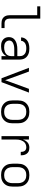

<svg xmlns="http://www.w3.org/2000/svg" viewBox="1408 -2184 783 3640"><g transform="rotate(90 1800.0 -363.5)"><path d="M422 0Q402 0 381 -3.5Q360 -7 341.5 -16Q323 -25 308 -40Q293 -55 284 -74Q275 -93 271.5 -113.5Q268 -134 268 -155V-677H99V-735H332V-155Q332 -136 337 -117.5Q342 -99 354.5 -84.5Q367 -70 385.5 -64Q404 -58 422 -58H511V0Z M856 8Q835 8 813.5 5.5Q792 3 772 -5Q752 -13 734.5 -26.5Q717 -40 705.5 -58Q694 -76 688.5 -97Q683 -118 683 -140Q683 -167 692 -193Q701 -219 720 -238Q739 -257 763.5 -269.5Q788 -282 814 -289Q840 -296 867 -298Q894 -300 921 -300H1044V-344Q1044 -362 1040 -380Q1036 -398 1026 -413.5Q1016 -429 1001.5 -440.5Q987 -452 970 -458.5Q953 -465 934.5 -467.5Q916 -470 898 -470Q882 -470 865.5 -468.5Q849 -467 833.5 -462.5Q818 -458 803.5 -450Q789 -442 778 -430Q767 -418 760.5 -403Q754 -388 754 -371H689Q689 -396 697.5 -419.5Q706 -443 721.5 -462Q737 -481 758 -494Q779 -507 802 -514.5Q825 -522 849.5 -525Q874 -528 898 -528Q925 -528 951.5 -524.5Q978 -521 1002.5 -511Q1027 -501 1048 -484.5Q1069 -468 1083 -445.5Q1097 -423 1103 -396.5Q1109 -370 1109 -344V0H1044V-95Q1032 -69 1012 -48.5Q992 -28 966.5 -15Q941 -2 913 3Q885 8 856 8ZM879 -50Q900 -50 920 -53Q940 -56 959 -63Q978 -70 995 -82.5Q1012 -95 1023 -111.5Q1034 -128 1039 -148.5Q1044 -169 1044 -189V-242H921Q902 -242 884 -241Q866 -240 848 -236.5Q830 -233 812.5 -226.5Q795 -220 780 -209.5Q765 -199 756.5 -182Q748 -165 748 -147Q748 -124 759.5 -103Q771 -82 790.5 -70Q810 -58 833 -54Q856 -50 879 -50Z M1463 0 1265 -520H1336L1463 -173Q1473 -147 1482 -120.5Q1491 -94 1500 -68Q1509 -94 1518 -120.5Q1527 -147 1537 -173L1664 -520H1735L1537 0Z M2100 8Q2071 8 2042 3Q2013 -2 1987 -15.5Q1961 -29 1940 -50Q1919 -71 1906 -97Q1893 -123 1888 -152Q1883 -181 1883 -210V-310Q1883 -339 1888 -368Q1893 -397 1906 -423Q1919 -449 1940 -470Q1961 -491 1987 -504.5Q2013 -518 2042 -523Q2071 -528 2100 -528Q2129 -528 2158 -523Q2187 -518 2213 -504.5Q2239 -491 2260 -470Q2281 -449 2294 -423Q2307 -397 2312 -368Q2317 -339 2317 -310V-210Q2317 -181 2312 -152Q2307 -123 2294 -97Q2281 -71 2260 -50Q2239 -29 2213 -15.5Q2187 -2 2158 3Q2129 8 2100 8ZM2100 -50Q2121 -50 2142 -54Q2163 -58 2181 -68Q2199 -78 2213.5 -93.5Q2228 -109 2236.5 -128Q2245 -147 2248.5 -168Q2252 -189 2252 -210V-310Q2252 -331 2248.5 -352Q2245 -373 2236.5 -392Q2228 -411 2213.5 -426.5Q2199 -442 2181 -452Q2163 -462 2142 -466Q2121 -470 2100 -470Q2079 -470 2058 -466Q2037 -462 2019 -452Q2001 -442 1986.5 -426.5Q1972 -411 1963.5 -392Q1955 -373 1951.5 -352Q1948 -331 1948 -310V-210Q1948 -189 1951.5 -168Q1955 -147 1963.5 -128Q1972 -109 1986.5 -93.5Q2001 -78 2019 -68Q2037 -58 2058 -54Q2079 -50 2100 -50Z M2560 0V-520H2625V-406Q2633 -431 2647 -454Q2661 -477 2681 -494.5Q2701 -512 2726.5 -520Q2752 -528 2779 -528Q2800 -528 2820.5 -524Q2841 -520 2859 -509.5Q2877 -499 2890 -482.5Q2903 -466 2911 -446.5Q2919 -427 2921.5 -406Q2924 -385 2924 -365H2859Q2859 -384 2855.5 -403Q2852 -422 2841.5 -438Q2831 -454 2812.5 -462Q2794 -470 2775 -470Q2752 -470 2729 -463.5Q2706 -457 2688 -443Q2670 -429 2657.5 -409Q2645 -389 2637.5 -367Q2630 -345 2627.5 -322Q2625 -299 2625 -276V0Z M3300 8Q3271 8 3242 3Q3213 -2 3187 -15.5Q3161 -29 3140 -50Q3119 -71 3106 -97Q3093 -123 3088 -152Q3083 -181 3083 -210V-310Q3083 -339 3088 -368Q3093 -397 3106 -423Q3119 -449 3140 -470Q3161 -491 3187 -504.5Q3213 -518 3242 -523Q3271 -528 3300 -528Q3329 -528 3358 -523Q3387 -518 3413 -504.5Q3439 -491 3460 -470Q3481 -449 3494 -423Q3507 -397 3512 -368Q3517 -339 3517 -310V-210Q3517 -181 3512 -152Q3507 -123 3494 -97Q3481 -71 3460 -50Q3439 -29 3413 -15.5Q3387 -2 3358 3Q3329 8 3300 8ZM3300 -50Q3321 -50 3342 -54Q3363 -58 3381 -68Q3399 -78 3413.5 -93.5Q3428 -109 3436.5 -128Q3445 -147 3448.5 -168Q3452 -189 3452 -210V-310Q3452 -331 3448.5 -352Q3445 -373 3436.5 -392Q3428 -411 3413.5 -426.5Q3399 -442 3381 -452Q3363 -462 3342 -466Q3321 -470 3300 -470Q3279 -470 3258 -466Q3237 -462 3219 -452Q3201 -442 3186.5 -426.5Q3172 -411 3163.5 -392Q3155 -373 3151.5 -352Q3148 -331 3148 -310V-210Q3148 -189 3151.5 -168Q3155 -147 3163.5 -128Q3172 -109 3186.5 -93.5Q3201 -78 3219 -68Q3237 -58 3258 -54Q3279 -50 3300 -50Z"/></g></svg>

Font: Iosevka SS04 Light Extended
Style: Regular
Weight: 300
Width: 7
Monospace: yes
Designer: Belleve Invis
Foundry: Belleve Invis
Version: Version 19.0.0; ttfautohint (v1.8.4)